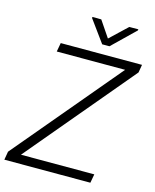

<svg xmlns="http://www.w3.org/2000/svg" viewBox="-139 -986 867 1073"><g transform="rotate(15 294.0 -449.0)"><path d="M311.5 -897.5 260.3 -897.9 259.8 -891.6 352.5 -764.2H394.5L525.4 -891.1L525.9 -897.5L473.6 -897L375 -803.7ZM589.4 -665 597.2 -710.9H127L117.7 -659.7H513.2L-0.5 -48.3L-8.8 0H488.8L498 -50.8H73.7Z"/></g></svg>

Font: Roboto Light
Style: Italic
Weight: 300
Italic angle: -12°
Designer: Google
Version: Version 2.137; 2017